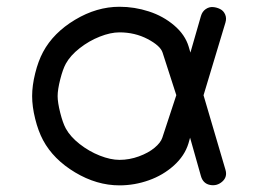

<svg xmlns="http://www.w3.org/2000/svg" viewBox="-20 -559 778 579"><path d="M178.5 -171.4Q192.1 -146.7 220.3 -124.6Q248.5 -102.5 281 -89.7Q313.5 -76.9 340.3 -76.9Q370.1 -76.9 398.8 -87.4Q427.5 -97.9 446 -113.3Q464.6 -128.7 469.5 -143.8L511.7 -272L470.2 -400.6Q463.6 -421.1 425.2 -441.3Q386.7 -461.4 340.3 -461.4Q313.5 -461.4 281 -448.6Q248.5 -435.8 220.3 -413.7Q192.1 -391.6 178.5 -366.9Q169.4 -350.3 161.6 -319.5Q153.8 -288.6 153.8 -269.3Q153.8 -250 161.6 -219Q169.4 -188 178.5 -171.4ZM554.2 -400.4 585.9 -510.5Q589.8 -524.2 600.2 -531.4Q610.6 -538.6 622.1 -537.7Q633.5 -536.9 643.8 -531.7Q654.1 -526.6 658.9 -515.5Q663.8 -504.4 659.9 -491.2L593.8 -271.7L659.9 -47.1Q666.3 -25.6 650.4 -11.5Q634.5 2.7 613.4 -1.3Q592.3 -5.4 585.9 -28.1L553.2 -143.8L548.3 -126.5Q536.9 -89.1 504.3 -59.8Q471.7 -30.5 428.7 -15.3Q385.7 0 340.3 0Q271.7 0 206.3 -39.2Q140.9 -78.4 109.9 -136.2Q95.2 -163.8 86.1 -200.7Q76.9 -237.5 76.9 -269.3Q76.9 -301 86.1 -337.9Q95.2 -374.8 109.9 -402.3Q140.9 -460.2 206.3 -499.4Q271.7 -538.6 340.3 -538.6Q385.7 -538.6 429 -524.5Q472.2 -510.5 505.2 -482.4Q538.3 -454.3 549.1 -418Z"/></svg>

Font: Tecnico
Style: Grueso
Weight: 700
Version: Version 1.3